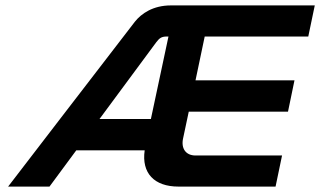

<svg xmlns="http://www.w3.org/2000/svg" viewBox="-20 -690 1184 710"><path d="M479 -610 202 -250 10 0H163L262 -134H515C503 -50 550 0 640 0H999L1023 -115H703C667 -115 649 -141 657 -178L678 -277H1045L1069 -393H703L737 -555H1120L1144 -670H612C546 -670 503 -640 479 -610ZM348 -250 558 -534C569 -548 576 -555 597 -555H603L538 -250Z"/></svg>

Font: LT Wave Text Bold Italic
Style: Regular
Weight: 700
Designer: Daniel Lyons
Version: Version 2.5 (Glyphs App)